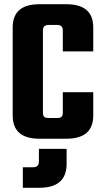

<svg xmlns="http://www.w3.org/2000/svg" viewBox="-20 -656 490 908"><path d="M421 -413H277V-513Q277 -538 251 -538H210Q183 -538 183 -513V-123Q183 -109 189 -103.5Q195 -98 210 -98H251Q265 -98 271 -103.5Q277 -109 277 -123V-220H421V-110Q421 0 294 0H166Q40 0 40 -110V-526Q40 -636 166 -636H294Q421 -636 421 -526ZM164 108V48H295V119Q295 232 166 232H88V135H136Q164 135 164 108Z"/></svg>

Font: Teko SemiBold
Style: Regular
Weight: 600
Designer: Manushi Parikh, Jonny Pinhorn
Foundry: Indian Type Foundry
Version: Version 1.106;PS 1.0;hotconv 1.0.78;makeotf.lib2.5.61930; tt